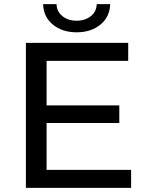

<svg xmlns="http://www.w3.org/2000/svg" viewBox="-20 -907 684 927"><path d="M613 -87H205V-313H556V-398H205V-613H599V-700H105V0H613ZM235.5 -788C265.8 -763.3 304 -751 350 -751C396 -751 434.2 -763.3 464.5 -788C494.8 -812.7 510.7 -845.7 512 -887H447C446.3 -863 436.8 -843.7 418.5 -829C400.2 -814.3 377.3 -807 350 -807C322.7 -807 299.8 -814.3 281.5 -829C263.2 -843.7 253.7 -863 253 -887H188C189.3 -845.7 205.2 -812.7 235.5 -788Z"/></svg>

Font: ICO Headline
Style: Regular
Weight: 500
Designer: Julieta Ulanovsky
Foundry: Julieta Ulanovsky
Version: Version 7.200